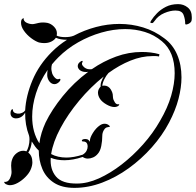

<svg xmlns="http://www.w3.org/2000/svg" viewBox="-31 -824 950 931"><path d="M833 -804Q859 -804 879 -788Q899 -772 899 -741Q899 -737 899 -733Q899 -729 898 -725Q897 -717 886 -710Q881 -707 874 -705.5Q867 -704 867 -710Q867 -731 859 -752Q851 -773 820 -773Q795 -773 765.5 -760.5Q736 -748 719 -723Q714 -716 711.5 -714Q709 -712 706 -712Q698 -712 698 -716Q698 -718 703 -726Q713 -742 730.5 -760Q748 -778 773.5 -791Q799 -804 833 -804ZM330 87Q269 87 230.5 62Q192 37 174.5 -4.5Q157 -46 157 -94Q147 -103 139 -114Q131 -125 123 -138Q122 -123 117.5 -108.5Q113 -94 106 -84Q126 -69 126 -37Q126 -20 117 0Q110 16 93 33.5Q76 51 55.5 62.5Q35 74 17 74Q14 74 11 73.5Q8 73 5 72Q-5 69 -8 64.5Q-11 60 -11 58Q8 60 16.5 42.5Q25 25 25 10Q25 3 24 -4.5Q23 -12 23 -21Q23 -28 24 -36Q25 -44 29 -54Q35 -70 50 -81.5Q65 -93 82 -93Q90 -93 97 -90Q103 -98 107.5 -114.5Q112 -131 112 -148Q112 -153 111.5 -157.5Q111 -162 110 -166Q90 -218 91 -278Q75 -250 46 -250Q36 -250 28 -256Q20 -263 20 -275Q20 -286 25.5 -292.5Q31 -299 32 -288Q33 -280 42.5 -276Q52 -272 63 -273Q69 -274 77.5 -277.5Q86 -281 91 -289Q95 -360 126.5 -435Q158 -510 220 -572Q254 -606 294 -631Q279 -631 264.5 -633.5Q250 -636 240 -641Q233 -630 218 -622.5Q203 -615 183 -615Q172 -615 158 -618Q140 -624 119.5 -639.5Q99 -655 85 -675Q71 -695 71 -713Q71 -727 76 -731.5Q81 -736 83 -737Q83 -721 97.5 -714Q112 -707 126 -707Q132 -707 140 -709Q148 -711 157 -713Q166 -715 178 -715Q183 -715 188 -714.5Q193 -714 199 -713Q217 -709 231 -694.5Q245 -680 245 -662Q245 -655 244 -651Q260 -644 285 -644Q296 -644 306.5 -645.5Q317 -647 327 -651Q378 -678 434.5 -693Q491 -708 548 -708Q607 -708 663 -691Q719 -674 766 -638Q807 -608 828 -559Q849 -510 849 -449Q849 -400 834.5 -344.5Q820 -289 789 -230Q756 -167 705.5 -110Q655 -53 593.5 -8.5Q532 36 464.5 61.5Q397 87 330 87ZM343 66Q393 66 448.5 41Q504 16 559 -26.5Q614 -69 662.5 -123.5Q711 -178 745 -238Q782 -301 799 -360Q816 -419 816 -469Q816 -573 754 -624Q717 -655 671.5 -669Q626 -683 576 -683Q519 -683 460 -666Q401 -649 347.5 -618.5Q294 -588 252 -546Q235 -529 221 -512Q218 -502 218 -492Q218 -485 219.5 -479Q221 -473 222 -468Q227 -455 236.5 -446Q246 -437 255 -441Q257 -442 259 -442Q262 -442 262 -438Q262 -433 256 -427Q245 -416 233 -416Q220 -416 210 -427.5Q200 -439 198 -456V-463Q198 -468 198.5 -474Q199 -480 200 -485Q162 -430 143.5 -371.5Q125 -313 125 -259Q125 -182 160 -129Q163 -155 171 -180.5Q179 -206 190 -230Q220 -292 273.5 -358Q327 -424 397 -476Q394 -475 391 -475Q388 -475 385 -475Q372 -475 361.5 -480.5Q351 -486 347 -497Q346 -499 346 -503Q346 -514 354.5 -521.5Q363 -529 367 -529Q372 -529 368 -521Q364 -514 370 -505.5Q376 -497 386 -492Q394 -488 405 -488Q407 -488 410 -488Q413 -488 415 -489Q470 -527 531.5 -549.5Q593 -572 657 -572Q678 -572 699.5 -569.5Q721 -567 742 -561L740 -550Q732 -552 724 -552Q716 -552 708 -552Q656 -552 601.5 -530Q547 -508 495 -470Q484 -458 475 -440Q466 -422 465 -408Q468 -409 474 -409Q495 -409 507 -389Q514 -377 515.5 -367.5Q517 -358 517 -350Q518 -340 526 -327.5Q534 -315 547 -319V-318Q547 -312 538 -308Q532 -305 524 -305Q507 -305 486 -317Q465 -329 455 -343Q444 -359 444 -375Q444 -384 448 -391.5Q452 -399 456 -403L457 -404Q456 -417 461 -430Q466 -443 472 -453Q408 -402 353 -336Q298 -270 262 -202.5Q226 -135 217 -77Q249 -60 291 -60Q309 -60 328.5 -63.5Q348 -67 370 -74Q383 -82 388.5 -92.5Q394 -103 394 -113Q394 -138 372 -138H371Q367 -138 366 -141Q365 -144 369 -147Q374 -150 382 -150Q388 -150 391 -149Q400 -146 405 -136V-142Q405 -156 419.5 -179.5Q434 -203 453 -216Q464 -224 477 -224Q490 -224 500 -214Q502 -212 502 -210Q502 -209 490 -207Q480 -206 472.5 -193Q465 -180 465 -166Q465 -141 460 -116Q455 -91 443 -78Q433 -66 420 -60.5Q407 -55 395 -55Q381 -55 370 -63Q323 -47 281 -47Q244 -47 215 -59Q211 -3 240.5 32Q270 67 343 66Z"/></svg>

Font: Fleur De Leah
Style: Regular
Weight: 400
Designer: Robert E. Leuschke
Foundry: Robert E. Leuschke
Version: Version 1.010; ttfautohint (v1.8.3)